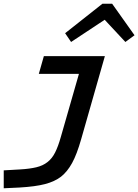

<svg xmlns="http://www.w3.org/2000/svg" viewBox="-50 -772 741 1029"><path d="M512 -471 385 -26Q362 55 336.5 101.5Q311 148 277 175Q243 201 191.5 214.5Q140 228 55 233L-30 237V141L58 136Q109 133 144.5 124.5Q180 116 204 97Q229 78 245.5 45Q262 12 276 -38L373 -376H158L185 -471ZM331 -547 299 -594 499 -752H551L671 -583L622 -547L511 -666Z"/></svg>

Font: Intel One Mono Medium
Style: Italic
Weight: 500
Italic angle: -16°
Monospace: yes
Designer: Fred Shallcrass
Foundry: Frere-Jones Type LLC
Version: Version 1.400;hotconv 1.1.0;makeotfexe 2.6.0;FJTRelease1.4